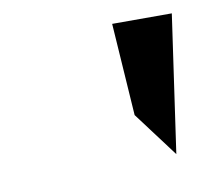

<svg xmlns="http://www.w3.org/2000/svg" viewBox="-42 -823 366 336"><g transform="rotate(-10 141.0 -655.0)"><path d="M176 -777 187 -613 247 -533 282 -777Z"/></g></svg>

Font: Charger EcoBold
Style: Obl
Weight: 1000
Designer: Jasper
Foundry: Cannot Into Space Fonts
Version: Version 1.1